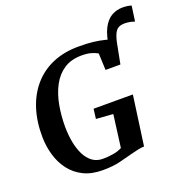

<svg xmlns="http://www.w3.org/2000/svg" viewBox="-153 -1024 1131 1171"><g transform="rotate(-20 412.0 -438.0)"><path d="M634 -604 606.5 -675Q616 -755.5 639.2 -800.8Q662.5 -846 695.5 -864.8Q728.5 -883.5 767 -883.5Q783.5 -883.5 798.2 -881.5Q813 -879.5 824.5 -875.5L810.5 -776.5Q797 -781.5 779.8 -784.8Q762.5 -788 746 -788Q719.5 -788 703.5 -777.8Q687.5 -767.5 677 -742Q666.5 -716.5 657.5 -670.5ZM316 8Q244 8 192 -18Q140 -44 106.2 -88.5Q72.5 -133 56 -189.2Q39.5 -245.5 38.5 -306Q37 -406.5 63.2 -488.5Q89.5 -570.5 140.8 -629.5Q192 -688.5 266 -720Q340 -751.5 433.5 -751.5Q491.5 -751.5 529.8 -746.8Q568 -742 594.2 -735.5Q620.5 -729 640.5 -724Q647.5 -722.5 654 -721Q660.5 -719.5 667.5 -718L637 -561H540.5L536 -669.5Q517.5 -680.5 493.2 -687.2Q469 -694 432.5 -694Q364.5 -694 317.8 -663Q271 -632 242.8 -578.5Q214.5 -525 202.2 -458Q190 -391 190 -319Q190.5 -266.5 199.2 -219.5Q208 -172.5 226.2 -135.8Q244.5 -99 272.8 -78Q301 -57 340 -57Q376.5 -57 409.5 -62.8Q442.5 -68.5 465.5 -81.5L493 -292L383 -300L391 -363.5H646L601.5 -42Q586.5 -42 563 -37.2Q539.5 -32.5 518 -26.5Q477.5 -15.5 430.2 -3.8Q383 8 316 8Z"/></g></svg>

Font: Merriweather 20pt
Style: Bold Italic
Weight: 700
Italic angle: -7.8°
Version: Version 2.101